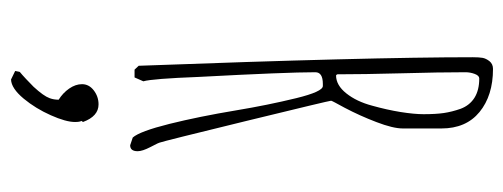

<svg xmlns="http://www.w3.org/2000/svg" viewBox="-314 -394 949 362"><g transform="rotate(90 161.0 -212.5)"><path d="M264.6 2.9Q264.6 -5.9 256.8 -21Q251.5 -31.2 250 -34.4Q248.5 -37.6 248.5 -38.1Q245.6 -45.9 207.5 -202.1Q169.4 -358.4 169.4 -361.8Q169.4 -363.3 182.6 -387.2Q197.8 -416 209.7 -447.3Q221.7 -478.5 221.7 -497.1V-569.8Q221.7 -616.2 190.7 -641.6Q159.7 -667 109.4 -667Q100.1 -667 94.7 -660.2Q89.8 -653.8 88.6 -647.5Q87.4 -641.1 87.4 -628.9Q87.4 -432.1 103.5 1L110.8 8.8H125.5L132.8 -7.8Q127.9 -24.4 124.5 -112.8Q115.7 -277.8 115.7 -332Q115.7 -346.2 137.7 -346.2H141.6Q152.3 -346.2 164.6 -295.9Q177.7 -242.2 187.5 -183.1Q199.2 -112.8 213.1 -56.9Q227.1 -1 238.8 12.2L253.4 17.1Q264.6 17.1 264.6 2.9ZM117.7 -494.1Q115.7 -565.9 115.7 -615.2Q115.7 -624 118.9 -632.6Q122.1 -641.1 127.4 -641.1Q149.4 -641.1 163.8 -632.1Q178.2 -623 184.6 -606Q190.4 -589.4 192.6 -574.2Q194.8 -559.1 194.8 -536.1Q194.8 -518.6 190.7 -492.7Q186.5 -466.8 178.7 -439Q170.9 -409.7 155.5 -390.4Q140.1 -371.1 121.6 -371.1L119.6 -373Q119.6 -422.4 117.7 -494.1ZM165.5 217.8Q184.1 195.3 196.8 166.7Q209.5 138.2 209.5 121.1Q209.5 112.3 207.5 108.9L209.5 106Q198.7 76.7 176.3 76.7Q161.6 76.7 149.9 85.7Q138.2 94.7 138.2 107.9Q138.2 120.1 146.5 132.1Q154.8 144 167.5 151.9Q167.5 161.1 164.6 168.9Q160.6 180.2 143.1 199.2Q136.7 205.6 128.4 213.4Q120.1 221.2 115.2 225.1L113.3 233.9L129.4 241.7Q146 241.2 165.5 217.8Z"/></g></svg>

Font: Amatica SC
Style: Regular
Weight: 400
Designer: Vernon Adams, Ben Nathan
Foundry: newtypography
Version: Version 2.001